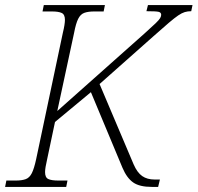

<svg xmlns="http://www.w3.org/2000/svg" viewBox="-35 -734 776 754"><path d="M-15 0 -10 -25H27Q51 -25 66 -30.5Q81 -36 90 -54Q99 -72 107 -109L212 -606Q216 -622 218 -635Q220 -648 220 -656Q220 -677 207.5 -683Q195 -689 169 -689H132L137 -714H377L372 -689H335Q311 -689 296 -683.5Q281 -678 272 -660Q263 -642 256 -605L190 -298L533 -603Q562 -629 576 -642.5Q590 -656 594 -663Q598 -670 598 -676Q598 -685 588 -687.5Q578 -690 540 -690L546 -714H721L716 -690Q702 -690 690.5 -686.5Q679 -683 665 -673.5Q651 -664 628 -644.5Q605 -625 568 -592L356 -404L490 -88Q504 -56 523.5 -42.5Q543 -29 572 -29H593L586 0H561Q513 0 488 -17.5Q463 -35 446 -75L322 -372L181 -255L150 -108Q142 -74 142 -58Q142 -37 154.5 -31Q167 -25 194 -25H230L225 0Z"/></svg>

Font: Noto Serif ExtraLight
Style: Italic
Weight: 200
Italic angle: -12°
Designer: Monotype Design Team
Foundry: Monotype Imaging Inc.
Version: Version 2.014; ttfautohint (v1.8.4.7-5d5b)